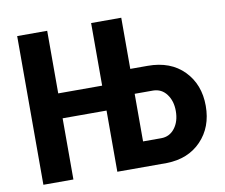

<svg xmlns="http://www.w3.org/2000/svg" viewBox="-78 -807 1061 904"><g transform="rotate(-10 452.5 -355.5)"><path d="M202.1 -411.6H412.1V-710.9H556.2V-466.3H639.6Q748.5 -466.3 812.3 -401.1Q876 -335.9 876 -233.4Q876 -131.8 813.7 -66.9Q751.5 -2 648.4 0H412.1V-292.5H202.1V0H58.6V-710.9H202.1ZM556.2 -347.2V-119.6H643.1Q683.1 -119.6 708 -151.9Q732.9 -184.1 732.9 -234.4Q732.9 -282.2 708.7 -314.5Q684.6 -346.7 644 -347.2Z"/></g></svg>

Font: Roboto Condensed
Style: Bold
Weight: 700
Designer: Google
Version: Version 2.134; 2016